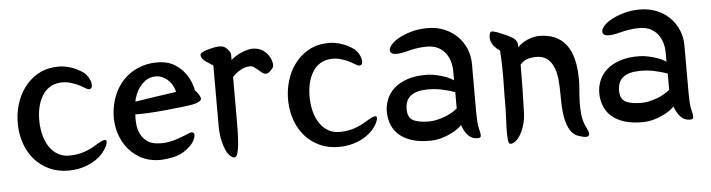

<svg xmlns="http://www.w3.org/2000/svg" viewBox="-40 -610 3243 876"><g transform="rotate(-5 1581.5 -172.5)"><path d="M359 -384Q369 -375 376 -363.5Q383 -352 386 -341Q389 -330 387.5 -321.5Q386 -313 380 -310Q372 -306 356.5 -315.5Q341 -325 325 -333Q315 -338 292.5 -345Q270 -352 243 -350Q189 -345 161 -297.5Q133 -250 135 -178Q136 -146 144 -116.5Q152 -87 167.5 -64Q183 -41 206.5 -27.5Q230 -14 262 -15Q299 -16 327.5 -26Q356 -36 378 -50Q385 -54 393.5 -59Q402 -64 409.5 -67.5Q417 -71 422.5 -72Q428 -73 431 -70Q434 -65 432 -57Q430 -49 425.5 -40Q421 -31 415 -23Q409 -15 404 -9Q376 21 335 37Q294 53 249 53Q200 53 161 35Q122 17 94.5 -14Q67 -45 52 -87Q37 -129 36 -176Q35 -222 47.5 -265.5Q60 -309 85 -343Q110 -377 145.5 -398.5Q181 -420 226 -423Q250 -425 271 -421.5Q292 -418 308.5 -411.5Q325 -405 338 -397.5Q351 -390 359 -384Z M666 41Q614 40 575.5 17.5Q537 -5 513 -40.5Q489 -76 480 -119.5Q471 -163 477 -205Q483 -251 502.5 -289Q522 -327 552 -353Q582 -379 622 -392.5Q662 -406 709 -403Q749 -400 776 -382Q803 -364 820 -341Q837 -318 845 -295Q853 -272 855 -260Q865 -252 872 -239Q879 -226 879 -221Q876 -206 838 -198Q823 -195 788 -191Q753 -187 712.5 -183Q672 -179 633.5 -177Q595 -175 574 -176Q572 -157 574 -133Q576 -109 586 -87.5Q596 -66 616 -51Q636 -36 670 -35Q692 -33 717.5 -38Q743 -43 753 -47Q791 -60 808 -68Q825 -76 832 -68Q838 -62 830.5 -41Q823 -20 793 4Q763 27 728 34Q693 41 666 41ZM768 -262Q765 -277 756.5 -292.5Q748 -308 734.5 -319.5Q721 -331 703.5 -337Q686 -343 666 -339Q647 -336 632.5 -325Q618 -314 607 -299Q596 -284 589 -267Q582 -250 579 -234Q633 -242 678 -249Q723 -256 768 -262Z M948 -367Q941 -372 932 -377.5Q923 -383 914.5 -389Q906 -395 900 -403Q894 -411 894 -420Q894 -427 905 -432.5Q916 -438 923 -440Q936 -444 957.5 -448.5Q979 -453 996 -450Q1002 -449 1008.5 -444.5Q1015 -440 1020.5 -434Q1026 -428 1029.5 -421.5Q1033 -415 1033 -410V-385Q1057 -406 1086 -417Q1115 -428 1132 -428Q1161 -428 1181 -414Q1201 -400 1212 -377Q1216 -369 1219 -355Q1222 -341 1217 -334Q1213 -328 1202.5 -317.5Q1192 -307 1181 -309Q1173 -310 1165 -316.5Q1157 -323 1149 -330Q1141 -337 1132.5 -343Q1124 -349 1115 -349Q1092 -349 1069.5 -336Q1047 -323 1033 -307V-126Q1033 -94 1032.5 -61Q1032 -28 1029.5 -1.5Q1027 25 1022 42Q1017 59 1007 59Q998 59 987.5 49Q977 39 968.5 20Q960 1 954 -27Q948 -55 948 -91Z M1597 -384Q1607 -375 1614 -363.5Q1621 -352 1624 -341Q1627 -330 1625.5 -321.5Q1624 -313 1618 -310Q1610 -306 1594.5 -315.5Q1579 -325 1563 -333Q1553 -338 1530.5 -345Q1508 -352 1481 -350Q1427 -345 1399 -297.5Q1371 -250 1373 -178Q1374 -146 1382 -116.5Q1390 -87 1405.5 -64Q1421 -41 1444.5 -27.5Q1468 -14 1500 -15Q1537 -16 1565.5 -26Q1594 -36 1616 -50Q1623 -54 1631.5 -59Q1640 -64 1647.5 -67.5Q1655 -71 1660.5 -72Q1666 -73 1669 -70Q1672 -65 1670 -57Q1668 -49 1663.5 -40Q1659 -31 1653 -23Q1647 -15 1642 -9Q1614 21 1573 37Q1532 53 1487 53Q1438 53 1399 35Q1360 17 1332.5 -14Q1305 -45 1290 -87Q1275 -129 1274 -176Q1273 -222 1285.5 -265.5Q1298 -309 1323 -343Q1348 -377 1383.5 -398.5Q1419 -420 1464 -423Q1488 -425 1509 -421.5Q1530 -418 1546.5 -411.5Q1563 -405 1576 -397.5Q1589 -390 1597 -384Z M2036 -247Q2036 -268 2030 -289.5Q2024 -311 2011 -328.5Q1998 -346 1977 -357Q1956 -368 1925 -368Q1900 -368 1876.5 -364Q1853 -360 1835 -355Q1765 -337 1757 -360Q1753 -372 1765 -388Q1777 -404 1801.5 -418Q1826 -432 1860.5 -442Q1895 -452 1936 -452Q1977 -452 2011.5 -438Q2046 -424 2071 -399.5Q2096 -375 2110 -342Q2124 -309 2124 -271V-53Q2124 -38 2125 -14Q2126 10 2131 29Q2139 59 2133 65Q2128 69 2117.5 68.5Q2107 68 2097 64Q2084 59 2071.5 43.5Q2059 28 2050 2Q2045 8 2032.5 17.5Q2020 27 2001 36.5Q1982 46 1958.5 53Q1935 60 1909 61Q1857 62 1821 50.5Q1785 39 1762.5 19Q1740 -1 1729.5 -27.5Q1719 -54 1718 -83Q1717 -113 1728 -142Q1739 -171 1763 -193Q1787 -215 1825 -228Q1863 -241 1916 -240Q1945 -239 1980 -229Q2015 -219 2036 -204ZM2037 -150Q2009 -160 1975.5 -167Q1942 -174 1908 -173Q1809 -171 1809 -92Q1809 -53 1833.5 -40Q1858 -27 1907 -27Q1923 -27 1941.5 -31Q1960 -35 1977.5 -41.5Q1995 -48 2010.5 -57Q2026 -66 2037 -75Z M2342 -328Q2348 -337 2359.5 -345Q2371 -353 2384.5 -359Q2398 -365 2413 -368.5Q2428 -372 2440 -372Q2521 -372 2562.5 -319Q2604 -266 2604 -157Q2604 -132 2601.5 -106Q2599 -80 2598.5 -53Q2598 -26 2600.5 0Q2603 26 2613 51Q2616 57 2619.5 64.5Q2623 72 2626 79.5Q2629 87 2629 93Q2629 99 2624 103Q2620 106 2612 105.5Q2604 105 2595 102.5Q2586 100 2577.5 97Q2569 94 2565 91Q2547 79 2536.5 57Q2526 35 2521 7.5Q2516 -20 2515 -49.5Q2514 -79 2514 -106Q2514 -137 2511 -166.5Q2508 -196 2499 -219.5Q2490 -243 2473.5 -258.5Q2457 -274 2431 -277Q2412 -279 2387.5 -274.5Q2363 -270 2345 -249Q2345 -195 2344 -140.5Q2343 -86 2341 -29Q2340 0 2333 24.5Q2326 49 2315.5 67.5Q2305 86 2292.5 96.5Q2280 107 2267 107Q2259 107 2257 87Q2255 67 2255.5 40.5Q2256 14 2257.5 -13Q2259 -40 2259 -55Q2259 -115 2260.5 -180.5Q2262 -246 2257 -321Q2243 -330 2231.5 -343Q2220 -356 2216 -373Q2215 -377 2215 -383.5Q2215 -390 2216 -396Q2217 -402 2219.5 -406.5Q2222 -411 2227 -411Q2232 -411 2239 -409Q2246 -407 2252 -405Q2259 -402 2269 -398Q2279 -394 2289 -389.5Q2299 -385 2308.5 -380Q2318 -375 2324 -371Q2333 -364 2337.5 -354.5Q2342 -345 2342 -330Z M3009 -247Q3009 -268 3003 -289.5Q2997 -311 2984 -328.5Q2971 -346 2950 -357Q2929 -368 2898 -368Q2873 -368 2849.5 -364Q2826 -360 2808 -355Q2738 -337 2730 -360Q2726 -372 2738 -388Q2750 -404 2774.5 -418Q2799 -432 2833.5 -442Q2868 -452 2909 -452Q2950 -452 2984.5 -438Q3019 -424 3044 -399.5Q3069 -375 3083 -342Q3097 -309 3097 -271V-53Q3097 -38 3098 -14Q3099 10 3104 29Q3112 59 3106 65Q3101 69 3090.5 68.5Q3080 68 3070 64Q3057 59 3044.5 43.5Q3032 28 3023 2Q3018 8 3005.5 17.5Q2993 27 2974 36.5Q2955 46 2931.5 53Q2908 60 2882 61Q2830 62 2794 50.5Q2758 39 2735.5 19Q2713 -1 2702.5 -27.5Q2692 -54 2691 -83Q2690 -113 2701 -142Q2712 -171 2736 -193Q2760 -215 2798 -228Q2836 -241 2889 -240Q2918 -239 2953 -229Q2988 -219 3009 -204ZM3010 -150Q2982 -160 2948.5 -167Q2915 -174 2881 -173Q2782 -171 2782 -92Q2782 -53 2806.5 -40Q2831 -27 2880 -27Q2896 -27 2914.5 -31Q2933 -35 2950.5 -41.5Q2968 -48 2983.5 -57Q2999 -66 3010 -75Z"/></g></svg>

Font: BM YEONSUNG
Style: Regular
Weight: 400
Designer: Bongjin Kim; Myungsoo Han; Jaehyun Keum; Jihee Min; Dokyung Lee; Chorong Kim; Jooyeon Kang; Sang-a Kim;
Foundry: Sandoll Communications Inc.
Version: Version 1.000;PS 1;hotconv 16.6.51;makeotf.lib2.5.65220